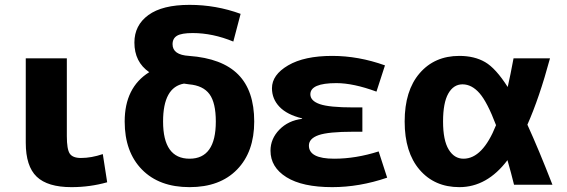

<svg xmlns="http://www.w3.org/2000/svg" viewBox="-20 -760 2334 790"><path d="M255 -520V-200Q255 -146 267 -128Q279 -110 313 -110Q356 -110 403 -126L421 -10Q350 10 274 10Q176 10 131 -33Q86 -76 86 -173V-520Z M737 -416Q651 -401 651 -260Q651 -107 760 -107Q868 -107 868 -260Q868 -337 842 -372.5Q816 -408 758 -413ZM594 -463Q533 -505 533 -585Q533 -656 590.5 -698Q648 -740 760 -740Q869 -740 970 -703L940 -589Q855 -624 773 -624Q727 -624 708.5 -613Q690 -602 690 -578Q690 -534 758 -530Q894 -520 960 -453.5Q1026 -387 1026 -260Q1026 -135 955.5 -62.5Q885 10 760 10Q635 10 564 -62.5Q493 -135 493 -260Q493 -400 594 -463Z M1223 -273Q1161 -288 1130 -320.5Q1099 -353 1099 -397Q1099 -452 1165.5 -491Q1232 -530 1347 -530Q1455 -530 1564 -491L1529 -383Q1434 -418 1364 -418Q1257 -418 1257 -372Q1257 -345 1296 -331.5Q1335 -318 1434 -318H1471V-218H1434Q1331 -218 1291 -204Q1251 -190 1251 -161Q1251 -107 1355 -107Q1444 -107 1538 -137L1573 -29Q1459 10 1347 10Q1224 10 1158.5 -31Q1093 -72 1093 -140Q1093 -189 1129.5 -226.5Q1166 -264 1223 -271Z M2150 -247Q2197 -144 2253 0H2095Q2083 -49 2068 -101Q1984 10 1870 10Q1768 10 1706.5 -61.5Q1645 -133 1645 -260Q1645 -387 1706.5 -458.5Q1768 -530 1870 -530Q1932 -530 1976 -504.5Q2020 -479 2069 -402Q2080 -450 2093 -520H2243Q2199 -357 2150 -247ZM2021 -245Q1985 -340 1953 -376.5Q1921 -413 1883 -413Q1846 -413 1824.5 -375Q1803 -337 1803 -260Q1803 -183 1826 -145Q1849 -107 1887 -107Q1966 -107 2021 -245Z"/></svg>

Font: Mplus 1p ExtraBold
Style: Regular
Weight: 800
Version: Version 1.061